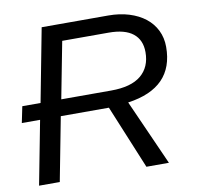

<svg xmlns="http://www.w3.org/2000/svg" viewBox="-77 -769 877 849"><g transform="rotate(-10 361.0 -344.0)"><path d="M513 0 395 -286H179L124 0H31L86 -286H4L19 -359H101L164 -688H463Q514 -688 556 -675Q598 -662 628 -638.5Q658 -615 674.5 -581.5Q691 -548 691 -507Q691 -323 483 -294L614 0ZM418 -359Q508 -359 552.5 -396Q597 -433 597 -500Q597 -555 560.5 -584Q524 -613 452 -613H243L194 -359Z"/></g></svg>

Font: Libra Sans Modern
Style: Italic
Weight: 400
Italic angle: -12°
Foundry: Stefan Peev, Context Ltd
Version: Version 1.000